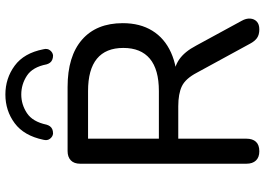

<svg xmlns="http://www.w3.org/2000/svg" viewBox="-155 -821 983 713"><g transform="rotate(-90 336.5 -464.5)"><path d="M131 7Q109 7 97 -5.5Q85 -18 85 -41V-658Q85 -681 97.5 -693Q110 -705 132 -705H370Q484 -705 545.5 -651.5Q607 -598 607 -500Q607 -436 579 -390.5Q551 -345 498 -321Q445 -297 370 -297L380 -311H402Q442 -311 471.5 -291Q501 -271 524 -227L616 -58Q625 -42 624 -27Q623 -12 613 -2.5Q603 7 584 7Q564 7 552 -1.5Q540 -10 531 -27L423 -225Q401 -267 373 -280.5Q345 -294 298 -294H178V-41Q178 -18 166.5 -5.5Q155 7 131 7ZM178 -366H355Q435 -366 475 -399.5Q515 -433 515 -498Q515 -563 475 -596Q435 -629 355 -629H178ZM197 -759Q186 -760 178 -770Q170 -780 174 -795Q189 -867 235.5 -901.5Q282 -936 342 -936Q402 -936 449 -901.5Q496 -867 510 -795Q514 -780 506 -770Q498 -760 487 -759Q478 -759 471 -762Q464 -765 460 -770.5Q456 -776 454 -783Q444 -835 412 -856Q380 -877 342 -877Q305 -877 273 -856Q241 -835 230 -783Q228 -776 224 -770.5Q220 -765 213.5 -762Q207 -759 197 -759Z"/></g></svg>

Font: Nunito Medium
Style: Regular
Weight: 500
Designer: Vernon Adams
Foundry: Vernon Adams
Version: Version 3.602